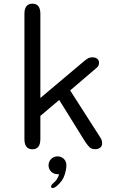

<svg xmlns="http://www.w3.org/2000/svg" viewBox="-20 -786 659 1018"><path d="M152 5.5Q109.5 5.5 109.5 -49V-712.5Q109.5 -766.5 152 -766.5Q194 -766.5 194 -712.5V-266.5L422 -458.5Q435.5 -470 445.5 -476Q455.5 -482 471 -482Q486 -482 495.5 -474.5Q505 -467 505 -453.5Q505 -445 502.2 -438.5Q499.5 -432 489.5 -424L352 -306.5L511.5 -57.5Q517.5 -48.5 519.5 -41Q521.5 -33.5 521.5 -26Q521.5 -10.5 510.8 -2.8Q500 5 485 5Q465 5 454.8 -5.2Q444.5 -15.5 431.5 -34.5L294 -256L194 -171.5V-49Q194 5.5 152 5.5ZM285 43Q304 43 318 56Q332 69 332 90.5Q332 110.5 322.5 141.5Q313 172.5 283 198.5Q276 205 270 208Q264 211 259 211Q255 211 252.8 208.2Q250.5 205.5 250.5 203Q250.5 199 255 193Q259.5 187 268 180Q278 171.5 284.2 160.2Q290.5 149 293 137Q292 137.5 289.2 137.5Q286.5 137.5 285 137.5Q265 137.5 251.2 124Q237.5 110.5 237.5 90.5Q237.5 71 251.2 57Q265 43 285 43Z"/></svg>

Font: Sono ExtraLight Monospace
Style: Regular
Weight: 400
Version: Version 2.112